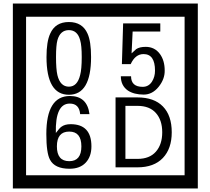

<svg xmlns="http://www.w3.org/2000/svg" viewBox="-20 -980 1195 1090"><path d="M1103 90H53V-960H1103ZM1028 15V-885H128V15ZM497 -656Q497 -442 371 -442Q244 -442 244 -656Q244 -744 265 -789Q294 -855 371 -855Q448 -855 477 -789Q497 -745 497 -656ZM444 -656Q444 -723 435 -752Q420 -809 371 -809Q322 -809 306 -752Q298 -723 298 -656Q298 -587 306 -553Q322 -488 371 -488Q419 -488 435 -554Q444 -587 444 -656ZM915 -580Q916 -531 880.5 -487Q845 -443 796 -443Q741 -443 706 -466Q666 -494 666 -547H724Q724 -487 790 -487Q824 -487 843 -517Q860 -544 860 -579Q860 -673 795 -673Q748 -673 722 -616H672L679 -847H890V-801H733L727 -677Q740 -689 753 -701Q772 -714 807 -714Q859 -714 889 -672Q915 -635 915 -580ZM499 -149Q499 -91 466.5 -56.5Q434 -22 375 -22Q291 -22 264 -73Q243 -111 243 -219Q243 -435 377 -435Q475 -435 488 -332H435Q430 -392 376 -392Q293 -392 297 -225Q318 -253 328 -260Q348 -275 381 -275Q499 -275 499 -149ZM442 -149Q442 -233 373 -233Q303 -233 303 -149Q303 -65 373 -65Q442 -65 442 -149ZM955 -229Q955 -136 904.5 -83Q854 -30 760 -30H636V-427H760Q855 -427 905 -375.5Q955 -324 955 -229ZM901 -229Q901 -298 865 -338.5Q829 -379 761 -379H692V-78H761Q829 -78 865 -119Q901 -160 901 -229Z"/></svg>

Font: Unicode BMP Fallback SIL
Style: Regular
Weight: 400
Foundry: NRSI, SIL International
Version: Version 5.1 Based on Unicode 5.1